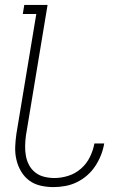

<svg xmlns="http://www.w3.org/2000/svg" viewBox="-20 -755 540 783"><path d="M198 8Q171 8 145 2Q119 -4 99 -19Q79 -34 66 -56Q53 -78 47 -103.5Q41 -129 42 -156Q43 -183 47 -210L128 -698H73L79 -735H174L86 -204Q83 -183 82.5 -161.5Q82 -140 85.5 -120Q89 -100 98.5 -82Q108 -64 124 -51.5Q140 -39 160.5 -34Q181 -29 202 -29Q230 -29 258.5 -38Q287 -47 310 -67Q333 -87 346.5 -114.5Q360 -142 365 -170H405Q401 -146 392 -123Q383 -100 369 -78.5Q355 -57 335.5 -40Q316 -23 293.5 -12Q271 -1 246.5 3.5Q222 8 198 8Z"/></svg>

Font: Iosevka Term Curly Extralight
Style: Italic
Weight: 200
Italic angle: -9°
Designer: Belleve Invis
Foundry: Belleve Invis
Version: Version 32.3.0